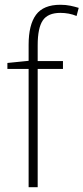

<svg xmlns="http://www.w3.org/2000/svg" viewBox="-20 -785 350 805"><path d="M244 -496H138V0H100V-496H11V-521L100 -530V-597Q100 -681 131 -723Q162 -765 233 -765Q256 -765 275 -761Q294 -757 310 -752L301 -718Q270 -731 233 -731Q181 -731 159.5 -699.5Q138 -668 138 -595V-529H244Z"/></svg>

Font: Noto Sans Khmer SemiCondensed ExtraLight
Style: Regular
Weight: 200
Width: 4
Designer: Danh Hong and the Monotype Design Team
Foundry: Monotype Imaging Inc.
Version: Version 2.004; ttfautohint (v1.8.4.7-5d5b)